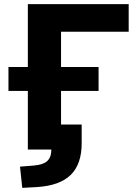

<svg xmlns="http://www.w3.org/2000/svg" viewBox="-20 -725 666 931"><path d="M88 186 77 83 141 78Q190 74 209.5 55.5Q229 37 229 0H115V-284H21V-400H115V-705H604V-571H276V-400H458V-284H276V-121H376V-30Q376 71 323 123Q270 175 160 182Z"/></svg>

Font: Nunito Sans 9pt ExtraBold
Style: Regular
Weight: 800
Version: Version 3.101;gftools[0.9.27]